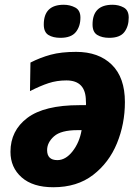

<svg xmlns="http://www.w3.org/2000/svg" viewBox="-20 -777 582 807"><path d="M204 10Q304 10 371 -41.5Q438 -93 471.5 -174.5Q505 -256 505 -348Q505 -451 450 -505Q395 -559 300 -559Q237 -559 193 -547Q149 -535 108 -514L106 -394Q149 -416 184 -427.5Q219 -439 259 -439Q341 -439 341 -352Q341 -348 341.5 -344Q342 -340 341 -335H314Q166 -335 95 -281.5Q24 -228 24 -139Q24 -73 71 -31.5Q118 10 204 10ZM221 -104Q178 -104 178 -146Q178 -178 207 -204Q236 -230 306 -230H323Q314 -178 285 -141Q256 -104 221 -104ZM234 -618Q279 -618 298.5 -642Q318 -666 318 -703Q318 -734 296 -745.5Q274 -757 248 -757Q164 -757 164 -674Q164 -642 183.5 -630Q203 -618 234 -618ZM439 -618Q484 -618 502.5 -642Q521 -666 521 -703Q521 -734 500 -745.5Q479 -757 453 -757Q369 -757 369 -674Q369 -642 389 -630Q409 -618 439 -618Z"/></svg>

Font: Noto Sans Display Extra
Style: Italic
Weight: 800
Italic angle: -12°
Designer: Monotype Design Team
Foundry: Monotype Imaging Inc.
Version: Version 1.900